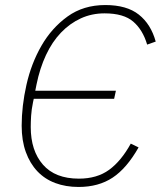

<svg xmlns="http://www.w3.org/2000/svg" viewBox="-20 -730 639 762"><path d="M292 12Q241 12 199.5 -3.5Q158 -19 128.5 -50Q99 -81 82.5 -126.5Q66 -172 66 -231Q66 -309 85 -393.5Q104 -478 144.5 -548.5Q185 -619 248 -664.5Q311 -710 398 -710Q483 -710 531 -672Q579 -634 598 -565L564 -553Q547 -611 509 -644Q471 -677 395 -677Q344 -677 300.5 -657Q257 -637 222 -600.5Q187 -564 162.5 -511.5Q138 -459 125 -395L120 -370H440L433 -338H114L111 -324Q105 -295 103.5 -270.5Q102 -246 102 -226Q102 -132 150.5 -76.5Q199 -21 293 -21Q365 -21 413 -56Q461 -91 499 -160L530 -145Q483 -62 427 -25Q371 12 292 12Z"/></svg>

Font: IBM Plex Sans ExtLt
Style: Italic
Weight: 200
Italic angle: -11°
Designer: Mike Abbink, Paul van der Laan, Pieter van Rosmalen
Foundry: Bold Monday
Version: Version 3.005